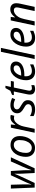

<svg xmlns="http://www.w3.org/2000/svg" viewBox="1736 -2536 810 4323"><g transform="rotate(-90 2141.5 -375.0)"><path d="M79 0 57 -536H143L151 -250Q153 -195 151 -150.5Q149 -106 147 -77H151Q159 -98 170 -126.5Q181 -155 193.5 -183.5Q206 -212 216 -233L357 -536H452L469 -249Q470 -212 471 -163.5Q472 -115 470 -77H474Q487 -115 507 -166.5Q527 -218 551 -273L668 -536H761L513 0H407L392 -290Q390 -330 390.5 -367Q391 -404 391 -451H387Q374 -414 360.5 -382.5Q347 -351 323 -300L183 0Z M971 8Q878 8 824.5 -47.5Q771 -103 771 -198Q771 -260 788 -321Q805 -382 838.5 -432Q872 -482 922.5 -512.5Q973 -543 1039 -543Q1133 -543 1186 -487.5Q1239 -432 1239 -336Q1239 -275 1222 -214Q1205 -153 1171.5 -103Q1138 -53 1088 -22.5Q1038 8 971 8ZM976 -65Q1024 -65 1063 -98.5Q1102 -132 1125.5 -195Q1149 -258 1149 -346Q1149 -376 1138.5 -404.5Q1128 -433 1104 -451.5Q1080 -470 1040 -470Q985 -470 944.5 -432.5Q904 -395 882 -332.5Q860 -270 860 -195Q860 -133 890.5 -99Q921 -65 976 -65Z M1314 0 1428 -536H1500L1489 -437H1494Q1515 -465 1538 -489.5Q1561 -514 1590 -530Q1619 -546 1657 -546Q1671 -546 1686.5 -544.5Q1702 -543 1715 -539L1696 -460Q1669 -466 1645 -466Q1595 -466 1556 -433Q1517 -400 1491 -349Q1465 -298 1454 -245L1402 0Z M1839 10Q1790 10 1753.5 0.5Q1717 -9 1689 -24V-105Q1715 -89 1754.5 -75.5Q1794 -62 1836 -62Q1895 -62 1926 -85.5Q1957 -109 1957 -146Q1957 -175 1938 -194.5Q1919 -214 1867 -243Q1810 -275 1781 -309Q1752 -343 1752 -394Q1752 -462 1801.5 -504Q1851 -546 1934 -546Q1983 -546 2024.5 -534.5Q2066 -523 2096 -509L2068 -439Q2042 -451 2010 -461.5Q1978 -472 1934 -472Q1891 -472 1865.5 -451.5Q1840 -431 1840 -399Q1840 -373 1857.5 -353.5Q1875 -334 1928 -305Q1962 -285 1989 -265Q2016 -245 2031.5 -219Q2047 -193 2047 -155Q2047 -74 1990.5 -32Q1934 10 1839 10Z M2301 10Q2247 10 2210 -16Q2173 -42 2173 -107Q2173 -139 2182 -178L2243 -469H2160L2168 -509L2258 -547L2320 -658H2372L2345 -536H2480L2466 -469H2332L2270 -177Q2267 -164 2264 -147.5Q2261 -131 2261 -117Q2261 -94 2273.5 -78Q2286 -62 2314 -62Q2332 -62 2349 -65.5Q2366 -69 2385 -75V-8Q2373 -2 2348 4Q2323 10 2301 10Z M2690 10Q2597 10 2546.5 -44.5Q2496 -99 2496 -192Q2496 -256 2514.5 -318.5Q2533 -381 2568 -432.5Q2603 -484 2652.5 -515Q2702 -546 2764 -546Q2840 -546 2878.5 -513Q2917 -480 2917 -421Q2917 -369 2884.5 -326Q2852 -283 2783 -257.5Q2714 -232 2604 -232H2587Q2586 -223 2585.5 -213Q2585 -203 2585 -195Q2585 -134 2615 -98.5Q2645 -63 2706 -63Q2744 -63 2778 -74Q2812 -85 2852 -104V-29Q2814 -12 2777.5 -1Q2741 10 2690 10ZM2600 -303H2607Q2667 -303 2718 -313.5Q2769 -324 2800 -348.5Q2831 -373 2831 -414Q2831 -440 2813.5 -456.5Q2796 -473 2759 -473Q2711 -473 2666.5 -428.5Q2622 -384 2600 -303Z M2974 0 3136 -760H3224L3062 0Z M3447 10Q3354 10 3303.5 -44.5Q3253 -99 3253 -192Q3253 -256 3271.5 -318.5Q3290 -381 3325 -432.5Q3360 -484 3409.5 -515Q3459 -546 3521 -546Q3597 -546 3635.5 -513Q3674 -480 3674 -421Q3674 -369 3641.5 -326Q3609 -283 3540 -257.5Q3471 -232 3361 -232H3344Q3343 -223 3342.5 -213Q3342 -203 3342 -195Q3342 -134 3372 -98.5Q3402 -63 3463 -63Q3501 -63 3535 -74Q3569 -85 3609 -104V-29Q3571 -12 3534.5 -1Q3498 10 3447 10ZM3357 -303H3364Q3424 -303 3475 -313.5Q3526 -324 3557 -348.5Q3588 -373 3588 -414Q3588 -440 3570.5 -456.5Q3553 -473 3516 -473Q3468 -473 3423.5 -428.5Q3379 -384 3357 -303Z M3728 0 3843 -539H3921L3910 -440H3911Q3930 -465 3955.5 -490Q3981 -515 4015 -532Q4049 -549 4092 -549Q4157 -549 4193.5 -513.5Q4230 -478 4230 -414Q4230 -391 4226.5 -367Q4223 -343 4219 -325L4148 0H4054L4126 -337Q4131 -360 4133.5 -375.5Q4136 -391 4136 -405Q4136 -469 4068 -469Q4035 -469 3996.5 -446Q3958 -423 3924.5 -371Q3891 -319 3872 -231L3822 0Z"/></g></svg>

Font: Manna Sans
Style: Italic
Weight: 400
Italic angle: -12°
Designer: Monotype Design Team
Foundry: Monotype Imaging Inc.
Version: Version 2.001.1; ttfautohint (v1.8.2)